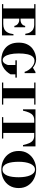

<svg xmlns="http://www.w3.org/2000/svg" viewBox="1156 -1716 570 2922"><g transform="rotate(90 1441.0 -255.0)"><path d="M374.5 -188.5Q369.5 -214.5 354.8 -231Q340 -247.5 321.2 -255.2Q302.5 -263 285 -263H230V-282.5H285Q302.5 -282.5 321.2 -289.2Q340 -296 354.8 -311.5Q369.5 -327 374.5 -353H394.5V-188.5ZM499.5 -175H519V0H42.5V-19.5H108V-490.5H42.5V-510H514.5V-355H494.5Q488.5 -402.5 469.2 -432.5Q450 -462.5 422 -476.5Q394 -490.5 360.5 -490.5H263V-19.5H345Q388.5 -19.5 420.8 -34.5Q453 -49.5 473 -83.8Q493 -118 499.5 -175Z M889 10Q845 10 799.2 -3.8Q753.5 -17.5 714.8 -48.5Q676 -79.5 652.5 -130.2Q629 -181 629 -255Q629 -329 653 -379.8Q677 -430.5 715.8 -461.5Q754.5 -492.5 798.8 -506.2Q843 -520 883.5 -520Q924 -520 959.5 -503.2Q995 -486.5 1023.2 -459.8Q1051.5 -433 1069.5 -402.8Q1087.5 -372.5 1093 -345H1073Q1066 -372 1049 -398.8Q1032 -425.5 1009.2 -447.2Q986.5 -469 960 -482Q933.5 -495 906 -495Q868 -495 843 -467.5Q818 -440 805.8 -386.8Q793.5 -333.5 793.5 -255Q793.5 -177 806.5 -122.5Q819.5 -68 842.2 -39.5Q865 -11 894 -11Q911.5 -11 924.5 -19.8Q937.5 -28.5 946.5 -41.5Q955.5 -54.5 961 -67.8Q966.5 -81 969 -90V-212.5H1111V-130Q1093.5 -98.5 1064 -66.2Q1034.5 -34 991.2 -12Q948 10 889 10ZM898.5 -204V-226H1161.5V-204ZM1093 -345Q1082 -368.5 1069.2 -388.2Q1056.5 -408 1040.8 -427Q1025 -446 1004 -466.5L1075.5 -510H1093Z M1322 0V-510H1476.5V0ZM1236.5 0V-19.5H1571.5V0ZM1236.5 -490.5V-510H1571.5V-490.5Z M1644 -320V-510H2207.5V-320H2188Q2175.5 -376 2158.8 -414Q2142 -452 2115.2 -471.2Q2088.5 -490.5 2046 -490.5H1806Q1764 -490.5 1737.2 -471.2Q1710.5 -452 1693.5 -414Q1676.5 -376 1664 -320ZM1763 0V-19.5H2088V0ZM1848 0V-504.5H2003.5V0Z M2559.5 10Q2479.5 10 2415.8 -22.2Q2352 -54.5 2314.8 -114Q2277.5 -173.5 2277.5 -255Q2277.5 -336.5 2316.5 -396Q2355.5 -455.5 2420 -487.8Q2484.5 -520 2559.5 -520Q2635.5 -520 2699.8 -487.8Q2764 -455.5 2803 -396Q2842 -336.5 2842 -255Q2842 -173.5 2805 -114Q2768 -54.5 2704 -22.2Q2640 10 2559.5 10ZM2559.5 -8Q2593 -8 2615.8 -27.2Q2638.5 -46.5 2652 -80.5Q2665.5 -114.5 2671.5 -159.2Q2677.5 -204 2677.5 -255Q2677.5 -306.5 2670.2 -351.2Q2663 -396 2648.2 -430Q2633.5 -464 2611.2 -483Q2589 -502 2559.5 -502Q2530 -502 2508 -483Q2486 -464 2471.2 -430Q2456.5 -396 2449.2 -351.2Q2442 -306.5 2442 -255Q2442 -204 2448 -159.2Q2454 -114.5 2467.5 -80.5Q2481 -46.5 2503.5 -27.2Q2526 -8 2559.5 -8Z"/></g></svg>

Font: Bodoni Moda SC 11pt
Style: Bold
Weight: 700
Version: Version 2.005